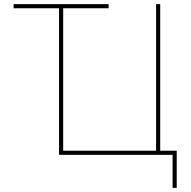

<svg xmlns="http://www.w3.org/2000/svg" viewBox="-20 -750 927 930"><path d="M46 -730H506V-710H286V-20H736V-730H756V-20H836V160H816V0H266V-710H46Z"/></svg>

Font: Mplus 1p Thin
Style: Regular
Weight: 250
Version: Version 1.061